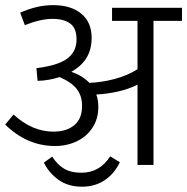

<svg xmlns="http://www.w3.org/2000/svg" viewBox="-26 -639 725 744"><path d="M679.2 -558.1H568.8V0H506.8V-311Q472.7 -293.5 429.2 -283.9Q385.7 -274.4 347.2 -272.9Q355 -251.5 355 -225.1Q355 -178.7 332.5 -144.3Q310.1 -109.9 271.7 -91.6Q233.4 -73.2 187.5 -73.2Q79.1 -73.2 -5.9 -156.2L26.4 -195.3Q98.6 -128.9 181.2 -128.9Q231.4 -128.9 261.7 -153.8Q292 -178.7 292 -228.5Q292 -268.1 271.2 -294.4Q250.5 -320.8 204.6 -340.3Q163.1 -326.7 119.6 -325.7L115.2 -375Q135.3 -377 157.2 -381.8Q215.3 -393.6 242.9 -418.9Q270.5 -444.3 270.5 -486.3Q270.5 -530.3 245.6 -548.1Q220.7 -565.9 178.2 -565.9Q130.9 -565.9 70.3 -541.5L52.2 -589.8Q85.4 -604.5 116.5 -611.8Q147.5 -619.1 180.2 -619.1Q249 -619.1 289.1 -585.9Q329.1 -552.7 329.1 -492.2Q329.1 -448.2 309.8 -415.8Q290.5 -383.3 250.5 -360.8Q293.9 -345.7 320.3 -317.9Q368.2 -319.8 417.5 -332.8Q466.8 -345.7 506.8 -370.6V-558.1H408.2V-608.9H679.2ZM400.9 -33.2 438.5 -10.3Q416 35.6 378.4 60.1Q340.8 84.5 292 84.5Q238.3 84.5 200.9 57.9Q163.6 31.2 144 -8.8L176.3 -32.2Q194.8 -2.4 221.2 13.9Q247.6 30.3 289.6 30.3Q360.4 30.3 400.9 -33.2Z"/></svg>

Font: Varta
Style: Light
Weight: 300
Designer: Joana Correia, Viktoriya Grabowska, Eben Sorkin
Foundry: Sorkin Type
Version: Version 1.002; ttfautohint (v1.3) -l 8 -r 24 -G 200 -x 12 -H